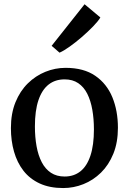

<svg xmlns="http://www.w3.org/2000/svg" viewBox="-20 -894 620 924"><path d="M32.5 -277.5Q32.5 -348 54.5 -402Q76.5 -456 114 -492.8Q151.5 -529.5 198.5 -548.5Q245.5 -567.5 295.5 -567.5Q383 -567.5 438.5 -529.2Q494 -491 520.8 -425.8Q547.5 -360.5 547.5 -279Q547.5 -208.5 525.5 -154.2Q503.5 -100 466 -63.2Q428.5 -26.5 381.5 -7.8Q334.5 11 284 11Q219 11 171.2 -11Q123.5 -33 93 -72.2Q62.5 -111.5 47.5 -164Q32.5 -216.5 32.5 -277.5ZM291 -44.5Q335.5 -44.5 367 -69.5Q398.5 -94.5 415.2 -145Q432 -195.5 432 -271Q432 -322 424.2 -366Q416.5 -410 400 -442.8Q383.5 -475.5 356.5 -493.8Q329.5 -512 291 -512Q245.5 -512 213.8 -487Q182 -462 165 -411.8Q148 -361.5 148 -285.5Q148 -234 156 -190Q164 -146 181 -113.2Q198 -80.5 225.2 -62.5Q252.5 -44.5 291 -44.5ZM266 -641 228.5 -673.5 387 -873.5 463 -810Q452.5 -792 428.2 -767Q404 -742 374 -716Q344 -690 315.5 -669.8Q287 -649.5 267.5 -641Z"/></svg>

Font: Merriweather 24pt
Style: Regular
Weight: 400
Designer: Eben Sorkin
Foundry: Eben Sorkin
Version: Version 2.100